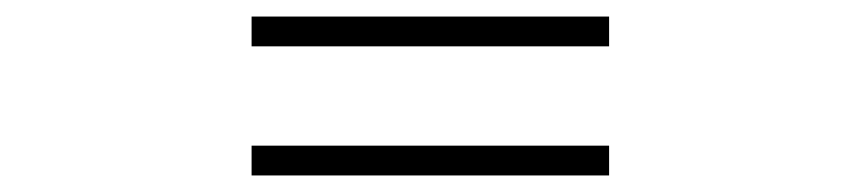

<svg xmlns="http://www.w3.org/2000/svg" viewBox="-20 -496 1040 232"><path d="M716 -476H284V-440H716ZM716 -320H284V-284H716Z"/></svg>

Font: Spoqa Han Sans Neo
Style: Regular
Weight: 400
Designer: [Spoqa Han Sans Neo] Dong-huui Kim ___ Younghwa Kang ___ Yujin Lee ___ [Noto Sans] Ryoko NISHIZUKA ____ (kana & ideograp
Foundry: Spoqa (http://www.spoqa-han-sans.com)
Version: Version 1.100;hotconv 1.0.109;makeotfexe 2.5.65596